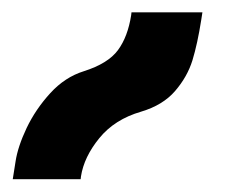

<svg xmlns="http://www.w3.org/2000/svg" viewBox="-218 -896 378 304"><path d="M-193.4 -640.1Q-189.9 -663.6 -175.8 -693.4Q-161.6 -723.1 -138.4 -748.5Q-115.2 -773.9 -85.4 -783.2Q-46.9 -795.4 -31.2 -816.7Q-15.6 -837.9 -10.3 -872.1L-9.8 -876.5H102.5L100.6 -864.3Q94.7 -826.7 86.7 -800.5Q78.6 -774.4 59.3 -752Q40 -729.5 5.4 -719.2Q-36.6 -707 -60.8 -677.2Q-85 -647.5 -89.8 -616.7L-90.3 -612.3H-197.8Z"/></svg>

Font: Mardoto Medium
Style: Italic
Weight: 500
Italic angle: -12°
Designer: Christian Robertson, Vahan Hovhannisyan
Foundry: Google
Version: Version 1.000